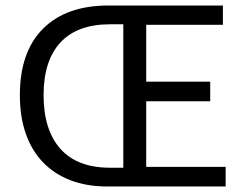

<svg xmlns="http://www.w3.org/2000/svg" viewBox="-20 -676 887 696"><path d="M369 0Q294 0 235.5 -22.5Q177 -45 136 -87.5Q95 -130 73.5 -191.5Q52 -253 52 -331Q52 -488 136 -572Q220 -656 373 -656H788V-586H510V-380H742V-309H510V-71H798V0ZM379 -68H427V-588H379Q260 -588 199 -522Q138 -456 138 -331Q138 -205 199 -136.5Q260 -68 379 -68Z"/></svg>

Font: Pinyin1712
Style: Regular
Weight: 400
Version: Version 1